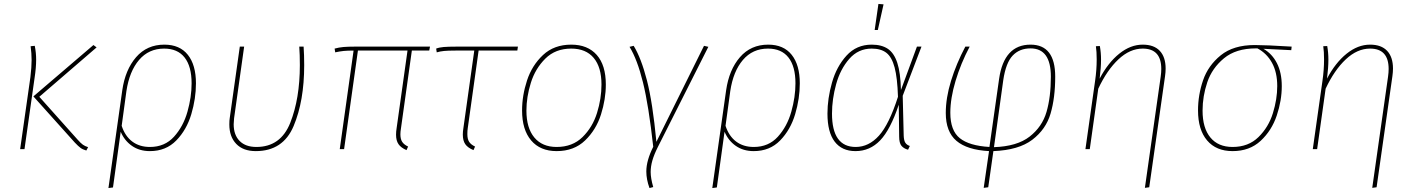

<svg xmlns="http://www.w3.org/2000/svg" viewBox="-20 -755 7167 972"><path d="M359 -33 149 -267 453 -527 469 -515 179 -265 373 -48Q389 -30 399.5 -22.5Q410 -15 426 -10L417 7Q399 2 387.5 -6.5Q376 -15 359 -33ZM134 -365Q140 -415 140 -451Q140 -486 135 -521L156 -523Q163 -488 163 -453Q163 -412 155 -360L104 0H82Z M972 -333Q972 -256 948.5 -177Q925 -98 872.5 -44Q820 10 739 10Q686 10 648 -16.5Q610 -43 591 -88L552 194L529 197L599 -298Q614 -402 669 -465.5Q724 -529 812 -529Q890 -529 931 -477.5Q972 -426 972 -333ZM950 -333Q950 -419 914.5 -464Q879 -509 811 -509Q733 -509 684 -451.5Q635 -394 620 -294L596 -118Q613 -66 649.5 -38.5Q686 -11 739 -11Q814 -11 861 -63Q908 -115 929 -189.5Q950 -264 950 -333Z M1520 -425Q1520 -244 1466.5 -117Q1413 10 1275 10Q1211 10 1176 -26.5Q1141 -63 1141 -125Q1141 -146 1143 -157L1194 -519H1216L1165 -156Q1163 -136 1163 -126Q1163 -72 1193 -41.5Q1223 -11 1278 -11Q1401 -11 1449.5 -133.5Q1498 -256 1498 -425Q1498 -479 1495 -519H1517Q1520 -477 1520 -425Z M2010 -106Q2007 -88 2007 -75Q2007 -51 2016 -37Q2025 -23 2046 -13L2038 5Q2010 -7 1997.5 -25Q1985 -43 1985 -73Q1985 -89 1988 -107L2043 -499H1792L1722 0H1700L1770 -499Q1739 -499 1719.5 -497Q1700 -495 1677 -490L1674 -509Q1696 -515 1718.5 -517Q1741 -519 1777 -519H2157L2153 -499H2065Z M2348 -106Q2346 -94 2346 -76Q2346 -51 2355 -37Q2364 -23 2385 -13L2377 5Q2348 -7 2335.5 -25Q2323 -43 2323 -74Q2323 -89 2326 -107L2381 -499H2286Q2248 -499 2228 -497Q2208 -495 2191 -490L2188 -509Q2203 -515 2226 -517Q2249 -519 2292 -519H2602L2599 -499H2403Z M2623 -196Q2623 -271 2648 -347.5Q2673 -424 2729 -476.5Q2785 -529 2872 -529Q2955 -529 3001 -477Q3047 -425 3047 -327Q3047 -253 3022.5 -175.5Q2998 -98 2942 -44Q2886 10 2798 10Q2715 10 2669 -44Q2623 -98 2623 -196ZM3025 -327Q3025 -415 2985.5 -462Q2946 -509 2872 -509Q2792 -509 2741 -458.5Q2690 -408 2667.5 -336Q2645 -264 2645 -195Q2645 -107 2685 -59Q2725 -11 2798 -11Q2878 -11 2929 -61Q2980 -111 3002.5 -183.5Q3025 -256 3025 -327Z M3303 -37 3544 -523 3566 -518 3310 -10Q3291 28 3282.5 58Q3274 88 3274 116Q3274 147 3287 192L3268 197Q3252 153 3252 113Q3252 58 3287 -12Q3264 -221 3235 -338Q3206 -455 3167 -518L3188 -523Q3226 -461 3255 -348.5Q3284 -236 3303 -37Z M4029 -333Q4029 -256 4005.5 -177Q3982 -98 3929.5 -44Q3877 10 3796 10Q3743 10 3705 -16.5Q3667 -43 3648 -88L3609 194L3586 197L3656 -298Q3671 -402 3726 -465.5Q3781 -529 3869 -529Q3947 -529 3988 -477.5Q4029 -426 4029 -333ZM4007 -333Q4007 -419 3971.5 -464Q3936 -509 3868 -509Q3790 -509 3741 -451.5Q3692 -394 3677 -294L3653 -118Q3670 -66 3706.5 -38.5Q3743 -11 3796 -11Q3871 -11 3918 -63Q3965 -115 3986 -189.5Q4007 -264 4007 -333Z M4541 -299 4622 -519H4645L4550 -270L4555 -68Q4556 -43 4563.5 -32Q4571 -21 4586 -16L4577 3Q4555 -3 4543.5 -17Q4532 -31 4532 -64L4530 -225Q4488 -99 4436 -44.5Q4384 10 4311 10Q4242 10 4205.5 -38Q4169 -86 4169 -180Q4169 -256 4192 -337Q4215 -418 4265.5 -473.5Q4316 -529 4393 -529Q4443 -529 4474.5 -508Q4506 -487 4522.5 -437Q4539 -387 4541 -299ZM4192 -180Q4192 -11 4312 -11Q4378 -11 4429.5 -68Q4481 -125 4526 -265Q4523 -361 4509 -413.5Q4495 -466 4467.5 -487.5Q4440 -509 4393 -509Q4325 -509 4279.5 -457Q4234 -405 4213 -329Q4192 -253 4192 -180ZM4453 -733 4424 -603H4408L4427 -735Z M5322 -367Q5322 -260 5298.5 -180Q5275 -100 5206 -47.5Q5137 5 5009 10L4983 193L4960 196L4987 10Q4876 4 4822 -42Q4768 -88 4768 -183Q4768 -259 4794.5 -345.5Q4821 -432 4867 -519H4889Q4844 -434 4817.5 -345.5Q4791 -257 4791 -184Q4791 -94 4839 -55.5Q4887 -17 4989 -11L5038 -356Q5063 -529 5197 -529Q5322 -529 5322 -367ZM5059 -349 5012 -10Q5129 -14 5192.5 -63.5Q5256 -113 5278 -188.5Q5300 -264 5300 -367Q5300 -510 5197 -510Q5141 -510 5106.5 -473.5Q5072 -437 5059 -349Z M5856 -367Q5859 -388 5859 -406Q5859 -509 5765 -509Q5700 -509 5642 -454.5Q5584 -400 5540 -306L5497 0H5475L5524 -346Q5532 -401 5532 -454Q5532 -494 5528 -521L5548 -522Q5554 -489 5554 -453Q5554 -413 5547 -357Q5589 -437 5646 -483Q5703 -529 5765 -529Q5822 -529 5851.5 -497.5Q5881 -466 5881 -408Q5881 -390 5878 -369L5798 193L5776 196Z M6045 -196Q6045 -274 6070.5 -348.5Q6096 -423 6160 -475Q6224 -527 6332 -527Q6388 -527 6519 -519L6517 -501L6376 -508Q6420 -483 6444.5 -435Q6469 -387 6469 -319Q6469 -246 6443.5 -170Q6418 -94 6362 -42Q6306 10 6220 10Q6137 10 6091 -44Q6045 -98 6045 -196ZM6446 -319Q6446 -389 6419.5 -437Q6393 -485 6346 -510H6338Q6237 -510 6176.5 -460Q6116 -410 6092 -339Q6068 -268 6068 -195Q6068 -107 6107.5 -59Q6147 -11 6220 -11Q6300 -11 6351 -61Q6402 -111 6424 -182Q6446 -253 6446 -319Z M7007 -367Q7010 -388 7010 -406Q7010 -509 6916 -509Q6851 -509 6793 -454.5Q6735 -400 6691 -306L6648 0H6626L6675 -346Q6683 -401 6683 -454Q6683 -494 6679 -521L6699 -522Q6705 -489 6705 -453Q6705 -413 6698 -357Q6740 -437 6797 -483Q6854 -529 6916 -529Q6973 -529 7002.5 -497.5Q7032 -466 7032 -408Q7032 -390 7029 -369L6949 193L6927 196Z"/></svg>

Font: FiraGO Thin
Style: Italic
Weight: 100
Italic angle: -8°
Designer: bBox Type GmbH
Foundry: bBox Type GmbH
Version: Version 1.001